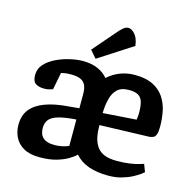

<svg xmlns="http://www.w3.org/2000/svg" viewBox="-107 -836 968 956"><g transform="rotate(15 377.0 -357.5)"><path d="M178 11Q127 11 95.5 -7Q64 -25 49.5 -54.5Q35 -84 35 -118Q35 -167 60 -198.5Q85 -230 134 -248Q183 -266 252 -271L307 -276V-350Q307 -376 299.5 -393.5Q292 -411 274 -419.5Q256 -428 224 -428Q205 -428 192 -426Q179 -424 173 -422L156 -334Q152 -332 139.5 -328.5Q127 -325 111 -325Q84 -325 67.5 -336Q51 -347 51 -379Q51 -412 73 -436Q95 -460 129 -476Q163 -492 199 -500Q235 -508 263 -508Q309 -508 341.5 -493.5Q374 -479 393 -455Q420 -480 455.5 -494Q491 -508 531 -508Q588 -508 624.5 -490Q661 -472 682 -441Q703 -410 711 -371.5Q719 -333 719 -291Q719 -266 714.5 -252.5Q710 -239 701 -234.5Q692 -230 679 -229L425 -221Q425 -188 430.5 -160.5Q436 -133 450 -112.5Q464 -92 489 -81.5Q514 -71 554 -71Q593 -71 622 -75.5Q651 -80 668.5 -85.5Q686 -91 690 -92L705 -53Q702 -50 688.5 -40Q675 -30 652 -18Q629 -6 598.5 2.5Q568 11 532 11Q474 11 431 -4Q388 -19 360 -51Q348 -39 324 -24.5Q300 -10 264 0.5Q228 11 178 11ZM233 -67Q255 -67 274.5 -71.5Q294 -76 307 -82V-218Q248 -214 215 -204Q182 -194 169 -177Q156 -160 156 -135Q156 -67 233 -67ZM425 -283 597 -295Q600 -313 600 -329Q600 -366 593.5 -387.5Q587 -409 570 -418.5Q553 -428 522 -428Q484 -428 463.5 -409Q443 -390 434.5 -357Q426 -324 425 -283ZM321 -535 288 -573 389 -690Q401 -704 413 -714.5Q425 -725 438 -726Q455 -727 473 -707.5Q491 -688 496 -648Z"/></g></svg>

Font: Faustina Light SemiBold
Style: Regular
Weight: 600
Version: Version 1.200